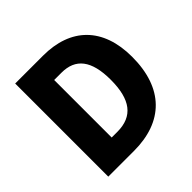

<svg xmlns="http://www.w3.org/2000/svg" viewBox="-181 -943 1041 1041"><g transform="rotate(-45 339.0 -423.0)"><path d="M628 -434C628 -659 501 -780 291 -780H77V-66H274C497 -66 628 -193 628 -434ZM458 -428C458 -277 403 -203 283 -203H240V-644H296C403 -644 458 -577 458 -428Z"/></g></svg>

Font: Noto Sans Malayalam UI SemiCondensed ExtraBold
Style: Regular
Weight: 800
Width: 4
Designer: Jelle Bosma - Monotype Design Team
Foundry: Monotype Imaging Inc.
Version: Version 2.104